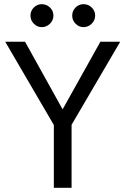

<svg xmlns="http://www.w3.org/2000/svg" viewBox="-20 -900 601 920"><path d="M126 -825Q126 -848 142 -864Q158 -880 180 -880Q203 -880 219.5 -864Q236 -848 236 -825Q236 -803 219.5 -786.5Q203 -770 180 -770Q158 -770 142 -786.5Q126 -803 126 -825ZM326 -825Q326 -848 342 -864Q358 -880 380 -880Q403 -880 419.5 -864Q436 -848 436 -825Q436 -803 419.5 -786.5Q403 -770 380 -770Q358 -770 342 -786.5Q326 -803 326 -825ZM461 -700H556L323 -302V0H238V-301L5 -700H100L280 -376Z"/></svg>

Font: Von Book
Style: Regular
Weight: 400
Version: Version 4.000; ttfautohint (v1.8.4.7-5d5b)